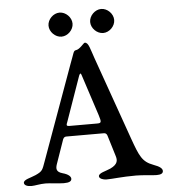

<svg xmlns="http://www.w3.org/2000/svg" viewBox="-54 -808 756 859"><g transform="rotate(-5 324.5 -379.0)"><path d="M245 -760C217 -760 191 -734 191 -706C191 -678 217 -652 245 -652C273 -652 299 -678 299 -706C299 -734 273 -760 245 -760ZM432 -760C404 -760 378 -734 378 -706C378 -678 404 -652 432 -652C460 -652 486 -678 486 -706C486 -734 460 -760 432 -760ZM238 -272 308 -471C312 -481 316 -484 319 -474L380 -287C390 -255 389 -251 369 -251H247C229 -251 232 -256 238 -272ZM523 -4C556 -4 592 2 615 2C634 2 644 -3 644 -14C644 -24 635 -34 604 -45C555 -63 544 -90 515 -171L383 -544C369 -583 363 -616 346 -616C340 -616 322 -588 303 -586C292 -585 292 -572 275 -529L122 -106C107 -65 108 -60 75 -45C53 -35 20 -30 20 -15C20 -4 34 2 53 2C68 2 91 -4 116 -4C135 -4 179 2 198 2C223 2 233 -4 233 -15C233 -25 222 -36 196 -43C167 -51 168 -67 174 -85L212 -194C216 -204 223 -205 228 -205H395C403 -205 408 -202 411 -193L440 -98C445 -81 447 -62 411 -45C389 -35 357 -30 357 -15C357 -4 376 2 389 2C419 2 457 -4 523 -4Z"/></g></svg>

Font: EB Garamond SC 08
Style: Regular
Weight: 400
Version: Version 0.016